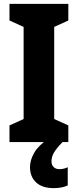

<svg xmlns="http://www.w3.org/2000/svg" viewBox="-20 -734 401 992"><path d="M333 0H29V-86L102 -119V-595L29 -628V-714H333V-628L260 -595V-119L333 -86ZM246 100Q246 118 257 129Q268 140 287 140Q300 140 311 137Q322 134 330 130V224Q318 230 299.5 234Q281 238 258 238Q198 238 166.5 208.5Q135 179 135 129Q135 93 157 55Q179 17 230 -17L303 0Q271 33 258.5 55Q246 77 246 100Z"/></svg>

Font: Noto Sans Ethiopic Condensed ExtraBold
Style: Regular
Weight: 800
Width: 3
Designer: Monotype Design Team
Foundry: Monotype Imaging Inc.
Version: Version 2.102; ttfautohint (v1.8.4.7-5d5b)